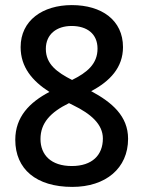

<svg xmlns="http://www.w3.org/2000/svg" viewBox="-20 -815 564 754"><path d="M262 -795C148 -795 61 -735 61 -630C61 -551 107 -497 174 -454C96 -413 40 -356 40 -266C40 -151 122 -81 264 -81C395 -81 483 -154 483 -270C483 -359 420 -413 338 -457C412 -496 463 -550 463 -630C463 -736 379 -795 262 -795ZM261 -713C322 -713 363 -682 363 -624C363 -564 322 -530 263 -501C204 -531 160 -563 160 -623C160 -681 203 -713 261 -713ZM139 -269C139 -332 178 -374 251 -410L267 -402C337 -368 384 -327 384 -271C384 -206 342 -163 262 -163C180 -163 139 -207 139 -269Z"/></svg>

Font: Noto Sans Kannada UI SemiCondensed Medium
Style: Regular
Weight: 500
Width: 4
Designer: Jelle Bosma - Monotype Design Team
Foundry: Monotype Imaging Inc.
Version: Version 2.005